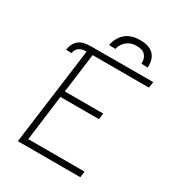

<svg xmlns="http://www.w3.org/2000/svg" viewBox="-200 -982 1019 1105"><g transform="rotate(30 309.5 -429.0)"><path d="M122 -632Q106 -621 101 -594L64 -596Q71 -640 99 -663Q124 -684 176 -684L592 -685L586 -645H212L178 -384H433L428 -344H172L133 -41H507L502 -1H87L172 -645Q153 -645 142 -642Q131 -639 122 -632ZM522 -741 480 -743Q482 -777 464 -797.5Q446 -818 407 -818Q366 -818 340.5 -796Q315 -774 307 -741L265 -743Q275 -795 310.5 -826Q346 -857 408 -857Q468 -857 497 -827Q526 -797 522 -741Z"/></g></svg>

Font: Bellota Light
Style: Italic
Weight: 300
Italic angle: -7.5°
Designer: Kemie Guaida
Foundry: Kemie Guaida
Version: Version 4.001